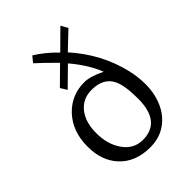

<svg xmlns="http://www.w3.org/2000/svg" viewBox="-231 -919 1046 1046"><g transform="rotate(-45 292.0 -396.5)"><path d="M202.6 -797.9Q262.7 -761.7 321.3 -701.2L425.3 -804.2L447.8 -764.6L351.1 -672.9Q474.6 -535.2 515.1 -363.3Q528.3 -307.1 528.3 -250Q528.3 -192.9 511.7 -144Q495.1 -95.2 465.3 -60.5Q402.8 11.2 303.7 11.2Q189.5 11.2 124.5 -59.6Q64 -125 64 -233.4Q64 -350.6 132.8 -423.8Q199.7 -494.6 299.3 -494.6Q345.2 -494.6 414.6 -460Q382.3 -543.9 309.1 -629.9L206.1 -528.8L183.1 -565.9L281.2 -662.6Q212.9 -731 175.3 -764.6ZM302.7 -45.9Q443.8 -45.9 443.8 -224.1Q443.8 -322.8 421.9 -370.1Q390.1 -437 298.3 -437Q227.1 -437 186.5 -382.8Q149.4 -333 149.4 -252Q149.4 -167 189.5 -108.4Q232.4 -45.9 302.7 -45.9Z"/></g></svg>

Font: Habibi
Style: Regular
Weight: 400
Designer: Magnus Gaarde
Foundry: Magnus Gaarde
Version: Version 1.001